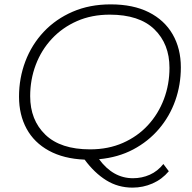

<svg xmlns="http://www.w3.org/2000/svg" viewBox="-20 -725 878 878"><path d="M586 133Q520 133 466 99.5Q412 66 367 5Q271 1 203.5 -36Q136 -73 101.5 -136.5Q67 -200 67 -283Q67 -368 96 -444.5Q125 -521 180 -579.5Q235 -638 312.5 -671.5Q390 -705 486 -705Q589 -705 660.5 -669Q732 -633 769.5 -568Q807 -503 807 -417Q807 -337 781.5 -265Q756 -193 707 -135.5Q658 -78 589 -41.5Q520 -5 433 3Q497 90 588 90Q629 90 665 74Q701 58 727 25L752 58Q721 95 677.5 114Q634 133 586 133ZM392 -42Q475 -42 542 -71.5Q609 -101 656.5 -152.5Q704 -204 729.5 -271.5Q755 -339 755 -415Q755 -524 686 -591Q617 -658 482 -658Q399 -658 332 -628.5Q265 -599 217 -547.5Q169 -496 143.5 -428.5Q118 -361 118 -285Q118 -176 187.5 -109Q257 -42 392 -42Z"/></svg>

Font: Montserrat Light
Style: Italic
Weight: 300
Italic angle: -11.3°
Designer: Julieta Ulanovsky
Foundry: Julieta Ulanovsky
Version: Version 9.000; ttfautohint (v1.8.4.7-5d5b)